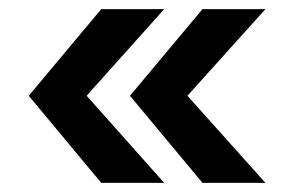

<svg xmlns="http://www.w3.org/2000/svg" viewBox="-20 -465 657 421"><path d="M202 -445H340L170 -255L340 -64H202L43 -255ZM424 -445H562L391 -255L562 -64H424L265 -255Z"/></svg>

Font: XXII Aven Bold
Style: Regular
Weight: 700
Designer: Lecter Johnson
Foundry: Doubletwo Studios
Version: Version 1.001